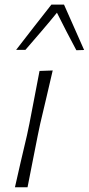

<svg xmlns="http://www.w3.org/2000/svg" viewBox="-20 -796 378 816"><path d="M43.5 0Q56 -56 68 -107.8Q80 -159.5 94.5 -220.5L105 -270.5Q117 -333.5 127.2 -386Q137.5 -438.5 148 -494.5L204 -496.5Q191 -440.5 178.5 -387Q166 -333.5 151 -270.5L140.5 -220.5Q128.5 -159.5 118.2 -107.8Q108 -56 97 0ZM48.5 -584Q86.5 -633.5 123.8 -681.2Q161 -729 198.5 -776.5H252Q273.5 -728 294.8 -680Q316 -632 337.5 -583.5L304.5 -582.5Q283.5 -622 262.5 -662.2Q241.5 -702.5 222 -742Q190 -702.5 156.2 -663.2Q122.5 -624 88 -584Z"/></svg>

Font: Commissioner Loud ExtraLight
Style: Italic
Weight: 200
Italic angle: -12°
Designer: Kostas Bartsokas
Foundry: Kostas Bartsokas
Version: Version 1.000; ttfautohint (v1.8.3)